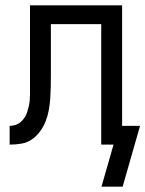

<svg xmlns="http://www.w3.org/2000/svg" viewBox="-20 -540 543 717"><path d="M359 157 404 0H358V-450H170V-256Q170 -235 169.5 -213.5Q169 -192 167.5 -170.5Q166 -149 162 -127.5Q158 -106 150 -86Q142 -66 129 -48.5Q116 -31 98.5 -19Q81 -7 59.5 -3.5Q38 0 16 0V-70Q27 -70 38 -73.5Q49 -77 57.5 -84.5Q66 -92 72 -101.5Q78 -111 81.5 -121.5Q85 -132 87.5 -143Q90 -154 91 -165Q92 -176 92 -187Q92 -198 92 -209V-520H436V-70H503L438 157Z"/></svg>

Font: Iosevka Algr
Style: Regular
Weight: 400
Monospace: yes
Designer: Belleve Invis
Foundry: Belleve Invis
Version: Version 26.0.2; ttfautohint (v1.8.3)